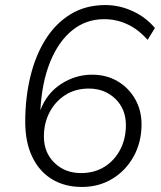

<svg xmlns="http://www.w3.org/2000/svg" viewBox="-20 -733 640 761"><path d="M305 8Q236 8 185.5 -23Q135 -54 107.5 -112Q80 -170 80 -250Q80 -344 100 -428Q120 -512 160 -576Q200 -640 259.5 -676.5Q319 -713 398 -713Q453 -713 505.5 -689Q558 -665 594 -622L565 -575Q528 -617 484.5 -637Q441 -657 393 -657Q321 -657 266.5 -613Q212 -569 179 -488Q146 -407 140 -296Q165 -363 222 -400Q279 -437 345 -437Q402 -437 446 -411Q490 -385 515.5 -340.5Q541 -296 541 -240Q541 -170 510 -113.5Q479 -57 425.5 -24.5Q372 8 305 8ZM301 -47Q355 -47 395 -72.5Q435 -98 457 -141Q479 -184 479 -237Q479 -301 437 -341.5Q395 -382 332 -382Q279 -382 239 -356.5Q199 -331 176.5 -288Q154 -245 154 -192Q154 -128 196 -87.5Q238 -47 301 -47Z"/></svg>

Font: Nunito Sans Light
Style: Italic
Weight: 300
Italic angle: -9°
Designer: Vernon Adams
Foundry: Vernon Adams
Version: Version 3.006; ttfautohint (v1.8.3)